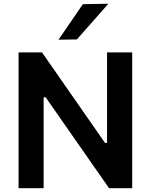

<svg xmlns="http://www.w3.org/2000/svg" viewBox="-20 -988 792 1008"><path d="M77.5 0V-713H200.5Q255 -634.5 304.5 -563.5Q354 -492.5 403 -422L531.5 -237.5H542V-713H674V0H552.5Q507 -65 457.8 -135.8Q408.5 -206.5 349.5 -291L219.5 -477.5H209V0ZM287 -779.5Q319.5 -826 351.2 -872.8Q383 -919.5 415 -966L549 -968.5Q506.5 -920 465 -873Q423.5 -826 383.5 -781Z"/></svg>

Font: Commissioner SemiBold
Style: Regular
Weight: 600
Designer: Kostas Bartsokas
Foundry: Kostas Bartsokas
Version: Version 1.000; ttfautohint (v1.8.3)